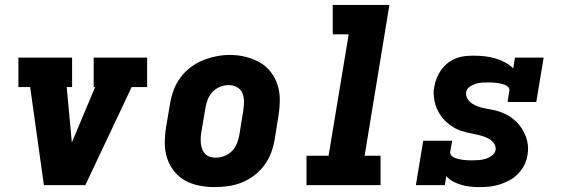

<svg xmlns="http://www.w3.org/2000/svg" viewBox="-20 -755 2290 783"><path d="M159 0 103 -400H55V-520H274V-400H252L273 -174L368 -400H362V-520H580V-400H517L328 0Z M856 8Q824 8 793 2Q762 -4 735.5 -18.5Q709 -33 690 -57Q671 -81 661.5 -110Q652 -139 652 -171Q652 -203 657 -235L674 -335Q679 -363 689 -389.5Q699 -416 716.5 -439.5Q734 -463 758 -481Q782 -499 808.5 -509.5Q835 -520 862.5 -525.5Q890 -531 918 -531Q950 -531 980.5 -523.5Q1011 -516 1037.5 -501.5Q1064 -487 1083 -463Q1102 -439 1111.5 -410Q1121 -381 1121 -349Q1121 -317 1116 -285L1100 -185Q1095 -157 1085 -130.5Q1075 -104 1057.5 -80.5Q1040 -57 1016 -39Q992 -21 965.5 -10.5Q939 0 911 4Q883 8 856 8ZM859 -112Q877 -112 894.5 -118.5Q912 -125 925.5 -138.5Q939 -152 946 -169.5Q953 -187 956 -204L972 -304Q975 -323 975 -341Q975 -359 968.5 -375Q962 -391 946.5 -399.5Q931 -408 913 -408Q895 -408 877.5 -401Q860 -394 847 -380.5Q834 -367 827.5 -350Q821 -333 818 -316L801 -216Q799 -204 798.5 -191.5Q798 -179 799.5 -167.5Q801 -156 805 -145.5Q809 -135 817 -127Q825 -119 836 -115.5Q847 -112 859 -112Z M1230 0V-120H1320L1402 -615H1337V-735H1568L1467 -120H1532V0Z M1934 8Q1916 8 1897 6Q1878 4 1860 -1.5Q1842 -7 1826.5 -15.5Q1811 -24 1800 -37L1794 0H1676L1706 -181H1824L1816 -136Q1815 -127 1821 -120.5Q1827 -114 1835 -111Q1843 -108 1851.5 -106Q1860 -104 1868.5 -103Q1877 -102 1886 -101.5Q1895 -101 1904 -101Q1918 -101 1932 -102Q1946 -103 1959.5 -107Q1973 -111 1985.5 -120Q1998 -129 2001 -143Q2003 -156 1996.5 -167Q1990 -178 1980 -185Q1970 -192 1958 -196.5Q1946 -201 1933.5 -204Q1921 -207 1908.5 -209.5Q1896 -212 1883.5 -215Q1871 -218 1859 -222Q1847 -226 1836 -232Q1825 -238 1815 -245.5Q1805 -253 1796 -261.5Q1787 -270 1780 -280Q1773 -290 1767 -301Q1761 -312 1757 -324Q1753 -336 1751 -349Q1749 -362 1748.5 -374.5Q1748 -387 1751 -400Q1754 -419 1761 -436.5Q1768 -454 1779 -469.5Q1790 -485 1805.5 -497.5Q1821 -510 1839 -517Q1857 -524 1875 -526Q1893 -528 1911 -528Q1934 -528 1956.5 -525.5Q1979 -523 1999.5 -517Q2020 -511 2039 -501Q2058 -491 2073 -476L2080 -520H2197L2167 -339H2050L2057 -384Q2059 -393 2053 -399.5Q2047 -406 2039 -409Q2031 -412 2022.5 -414Q2014 -416 2005.5 -417Q1997 -418 1988 -418.5Q1979 -419 1970 -419Q1957 -419 1944.5 -418Q1932 -417 1919 -413Q1906 -409 1894.5 -400.5Q1883 -392 1881 -379Q1879 -364 1887 -351.5Q1895 -339 1907 -331.5Q1919 -324 1933 -319.5Q1947 -315 1961 -312.5Q1975 -310 1989.5 -307Q2004 -304 2017.5 -299.5Q2031 -295 2044 -288.5Q2057 -282 2068 -273.5Q2079 -265 2089 -255Q2099 -245 2106.5 -233Q2114 -221 2120 -208.5Q2126 -196 2129.5 -181.5Q2133 -167 2133.5 -152.5Q2134 -138 2131 -122Q2128 -101 2118 -81.5Q2108 -62 2092.5 -46Q2077 -30 2057.5 -19.5Q2038 -9 2017 -2.5Q1996 4 1975.5 6Q1955 8 1934 8Z"/></svg>

Font: Iosevka Etoile Heavy Oblique
Style: Regular
Weight: 900
Italic angle: -9°
Designer: Belleve Invis
Foundry: Belleve Invis
Version: Version 15.5.2; ttfautohint (v1.8.4)